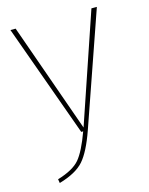

<svg xmlns="http://www.w3.org/2000/svg" viewBox="-109 -589 663 854"><g transform="rotate(-15 222.0 -162.0)"><path d="M421 -519 240 1Q208 92 173 132Q138 172 59 195L56 177Q129 155 158.5 120Q188 85 219 0H210L23 -519H47L225 -16L396 -519Z"/></g></svg>

Font: FiraSans
Style: Regular
Weight: 150
Designer: Carrois Corporate & Edenspiekermann AG
Foundry: Carrois Corporate GbR & Edenspiekermann AG
Version: Version 3.106;PS 003.106;hotconv 1.0.70;makeotf.lib2.5.58329